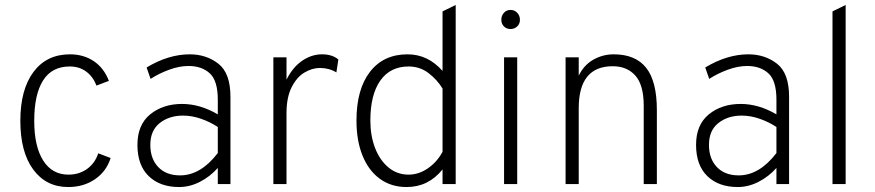

<svg xmlns="http://www.w3.org/2000/svg" viewBox="-20 -742 3528 774"><path d="M62 -255Q62 -381 115 -452Q168 -523 262 -523Q317 -523 358 -495.5Q399 -468 419 -416L369 -397Q355 -433 327.5 -453.5Q300 -474 261 -474Q189 -474 153.5 -417.5Q118 -361 118 -255Q118 -152 154 -95Q190 -38 256 -38Q299 -38 331 -61Q363 -84 376 -124L426 -105Q409 -51 363 -19.5Q317 12 255 12Q166 12 114 -58.5Q62 -129 62 -255Z M858 -65Q827 -30 786 -9Q745 12 702 12Q625 12 579.5 -32Q534 -76 534 -158Q534 -239 585.5 -281Q637 -323 714 -323Q786 -323 858 -281V-340Q858 -417 825.5 -446.5Q793 -476 740 -476Q703 -476 662 -461Q621 -446 587 -424L571 -470Q659 -523 745 -523Q812 -523 860.5 -485Q909 -447 909 -352V0H858ZM858 -125V-230Q828 -250 791 -263Q754 -276 718 -276Q662 -276 624 -246Q586 -216 586 -158Q586 -102 618 -68.5Q650 -35 706 -35Q789 -35 858 -125Z M1082 -511H1135V-421Q1160 -471 1198 -497Q1236 -523 1278 -523Q1320 -523 1344 -502L1336 -450Q1307 -468 1269 -468Q1239 -468 1208 -450Q1177 -432 1156 -391Q1135 -350 1135 -286V0H1082Z M1417 -256Q1417 -382 1471.5 -452.5Q1526 -523 1623 -523Q1705 -523 1764 -456V-696L1817 -722V0H1764V-59Q1707 12 1619 12Q1557 12 1511.5 -21Q1466 -54 1441.5 -114.5Q1417 -175 1417 -256ZM1764 -130V-385Q1743 -420 1708 -447Q1673 -474 1627 -474Q1553 -474 1513 -417Q1473 -360 1473 -256Q1473 -195 1492 -145.5Q1511 -96 1546 -67Q1581 -38 1627 -38Q1668 -38 1705 -63.5Q1742 -89 1764 -130Z M2001 -662Q2001 -679 2011.5 -690.5Q2022 -702 2038 -702Q2054 -702 2065 -690.5Q2076 -679 2076 -662Q2076 -646 2065 -635.5Q2054 -625 2038 -625Q2022 -625 2011.5 -635.5Q2001 -646 2001 -662ZM2012 -511H2065V0H2012Z M2575 -316Q2575 -399 2541.5 -437Q2508 -475 2450 -475Q2313 -475 2313 -306V0H2260V-511H2313V-437Q2334 -480 2372 -501.5Q2410 -523 2454 -523Q2542 -523 2585 -468.5Q2628 -414 2628 -298V0H2575Z M3110 -65Q3079 -30 3038 -9Q2997 12 2954 12Q2877 12 2831.5 -32Q2786 -76 2786 -158Q2786 -239 2837.5 -281Q2889 -323 2966 -323Q3038 -323 3110 -281V-340Q3110 -417 3077.5 -446.5Q3045 -476 2992 -476Q2955 -476 2914 -461Q2873 -446 2839 -424L2823 -470Q2911 -523 2997 -523Q3064 -523 3112.5 -485Q3161 -447 3161 -352V0H3110ZM3110 -125V-230Q3080 -250 3043 -263Q3006 -276 2970 -276Q2914 -276 2876 -246Q2838 -216 2838 -158Q2838 -102 2870 -68.5Q2902 -35 2958 -35Q3041 -35 3110 -125Z M3336 -696 3389 -722V0H3336Z"/></svg>

Font: Overpass ExtraLight
Style: Regular
Weight: 200
Designer: Delve Withrington, Thomas Jockin
Foundry: Delve Fonts
Version: Version 3.000;DELV;Overpass